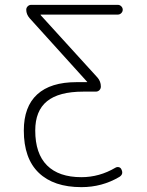

<svg xmlns="http://www.w3.org/2000/svg" viewBox="-20 -540 603 790"><path d="M315 230Q201 230 139.5 171Q78 112 78 -3Q78 -101 133 -151.5Q188 -202 295 -202H338Q339 -202 339 -203L338 -204L102 -465Q88 -481 88 -500Q88 -508 94 -514Q100 -520 108 -520H465Q473 -520 479 -514Q485 -508 485 -500Q485 -492 479 -486Q473 -480 465 -480H148Q147 -480 147 -479L148 -477L381 -221Q395 -205 395 -184Q395 -175 389 -169Q383 -163 374 -163H323Q222 -163 173.5 -123.5Q125 -84 125 -3Q125 92 173.5 140.5Q222 189 315 189Q389 189 455 150Q462 146 469.5 148Q477 150 480 158Q489 177 471 188Q400 230 315 230Z"/></svg>

Font: Rounded Mplus 1c Light
Style: Regular
Weight: 300
Version: Version 1.059.20150529